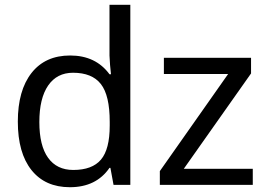

<svg xmlns="http://www.w3.org/2000/svg" viewBox="-20 -780 1125 810"><path d="M274.9 9.8Q170.4 9.8 112.8 -62.5Q55.2 -134.8 55.2 -267.1Q55.2 -398.4 113 -472.2Q170.9 -545.9 275.9 -545.9Q383.8 -545.9 441.9 -466.8H448.2Q446.8 -476.6 444.3 -506.1Q441.9 -535.6 441.9 -545.9V-759.8H529.8V0H459L445.8 -71.8H441.9Q385.7 9.8 274.9 9.8ZM289.1 -63Q369.1 -63 406 -106.7Q442.9 -150.4 442.9 -250V-266.1Q442.9 -377.9 405.5 -425.5Q368.2 -473.1 288.1 -473.1Q220.2 -473.1 183.1 -419.2Q146 -365.2 146 -265.1Q146 -165.5 182.9 -114.3Q219.7 -63 289.1 -63ZM1046.4 0H654.3V-58.1L942.4 -467.8H671.4V-536.1H1039.1V-470.2L755.4 -67.9H1046.4Z"/></svg>

Font: NotoPenekeko
Style: Regular
Weight: 400
Designer: Monotype Design team
Foundry: Monotype Imaging Inc.
Version: Version 1.04